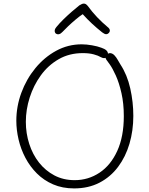

<svg xmlns="http://www.w3.org/2000/svg" viewBox="-20 -1030 831 1070"><path d="M545 -764Q563 -758 572.5 -749.5Q582 -741 582 -728Q582 -723 579.5 -718Q577 -713 572 -709.5Q567 -706 559.5 -706Q552 -706 541 -712Q528 -720 502.5 -727Q477 -734 441 -734Q366 -734 307 -700Q248 -666 207.5 -610Q167 -554 145.5 -486.5Q124 -419 124 -351Q124 -287 143 -228Q162 -169 197.5 -124Q233 -79 283 -52.5Q333 -26 396 -26Q472 -26 534.5 -67.5Q597 -109 633.5 -189Q670 -269 670 -383Q670 -453 657 -510.5Q644 -568 625.5 -609Q607 -650 591 -672Q579 -689 573.5 -696Q568 -703 568 -711Q568 -715 570 -719Q572 -723 575.5 -726.5Q579 -730 584 -732Q589 -734 594 -734Q607 -733 617.5 -722Q628 -711 636 -696.5Q644 -682 651 -671Q689 -613 706 -537Q723 -461 723 -384Q723 -302 701.5 -229Q680 -156 638 -100Q596 -44 534.5 -12Q473 20 393 20Q328 20 276 -2.5Q224 -25 185.5 -63.5Q147 -102 121.5 -150.5Q96 -199 83.5 -252.5Q71 -306 71 -357Q71 -437 99 -513Q127 -589 177 -650Q227 -711 293 -747Q359 -783 435 -783Q462 -783 493 -777.5Q524 -772 545 -764ZM328 -852Q319 -842 309 -839.5Q299 -837 290 -844Q284 -851 285 -860.5Q286 -870 294 -879Q311 -900 333.5 -922Q356 -944 379.5 -964.5Q403 -985 422 -1000Q429 -1004 435 -1007Q441 -1010 447 -1010Q454 -1010 459 -1006.5Q464 -1003 469 -997Q493 -964 521 -934.5Q549 -905 579 -880Q591 -871 592 -862Q593 -853 586 -846Q579 -839 570.5 -839.5Q562 -840 549 -850Q520 -873 493 -898Q466 -923 441 -951Q424 -940 402 -921.5Q380 -903 360 -884Q340 -865 328 -852Z"/></svg>

Font: Playpen Sans ExtraLight
Style: Regular
Weight: 250
Designer: Laura Meseguer, Veronika Burian, José Scaglione
Foundry: TypeTogether
Version: Version 1.001